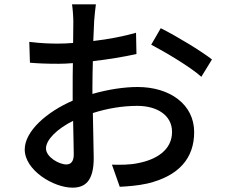

<svg xmlns="http://www.w3.org/2000/svg" viewBox="-20 -825 1040 885"><path d="M422 -805H312C315 -787 318 -747 318 -726C318 -708 317 -672 317 -627C292 -625 269 -624 248 -624C211 -624 172 -625 115 -632L118 -536C151 -533 189 -531 250 -531C269 -531 291 -532 316 -534C315 -496 315 -458 315 -423C315 -403 315 -382 315 -361C197 -310 94 -221 94 -136C94 -40 227 40 314 40C373 40 412 9 412 -97C412 -137 409 -221 408 -304C474 -325 543 -337 613 -337C704 -337 773 -294 773 -217C773 -133 700 -89 616 -73C579 -65 536 -65 496 -66L532 36C569 34 614 31 659 21C806 -14 875 -97 875 -216C875 -344 763 -424 614 -424C553 -424 479 -413 406 -392C406 -404 406 -416 406 -427C406 -463 407 -503 408 -543C477 -551 551 -563 609 -576L607 -674C552 -658 480 -644 410 -636C412 -672 413 -704 414 -728C416 -752 419 -786 422 -805ZM721 -695 677 -619C740 -586 860 -515 908 -471L957 -551C907 -590 795 -658 721 -695ZM192 -141C192 -181 244 -232 317 -268C318 -203 320 -145 320 -113C320 -80 306 -67 286 -67C252 -67 192 -101 192 -141Z"/></svg>

Font: Noto Sans HK Medium
Style: Regular
Weight: 500
Designer: Ryoko NISHIZUKA 西塚涼子 (kana, bopomofo & ideographs); Paul D. Hunt (Latin, Greek & Cyrillic); Sandoll Communications 산돌커뮤니
Foundry: Adobe
Version: Version 2.002;hotconv 1.0.116;makeotfexe 2.5.65601